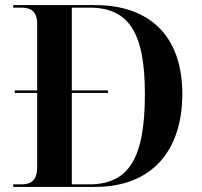

<svg xmlns="http://www.w3.org/2000/svg" viewBox="-20 -734 792 754"><path d="M32 0H353C580 0 696 -146 696 -365C696 -592 568 -714 353 -714H32V-704H63C101 -704 126 -690 126 -640V-379H38V-369H126V-78C126 -24 101 -10 63 -10H32ZM330 -10H262V-369H404V-379H262V-704H331C486 -704 549 -606 549 -365C549 -112 486 -10 330 -10Z"/></svg>

Font: Noto Serif Display SemiBold
Style: Regular
Weight: 600
Designer: Monotype Design Team
Foundry: Monotype Imaging Inc.
Version: Version 2.009